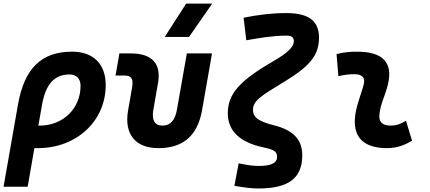

<svg xmlns="http://www.w3.org/2000/svg" viewBox="-31 -815 2395 1069"><path d="M371.1 -527.3C199.7 -527.3 105 -435.1 69.3 -233.9L-11.2 224.6H123L160.6 9.3C167 9.8 173.3 9.8 179.7 9.8C395.5 9.8 557.6 -141.1 557.6 -341.8C557.6 -458.5 488.3 -527.3 371.1 -527.3ZM202.6 -229.5C223.1 -346.7 271.5 -400.4 356.4 -400.4C395 -400.4 417.5 -377 417.5 -336.9C417.5 -210.9 319.8 -115.7 190.4 -115.7C188 -115.7 185.1 -115.7 182.6 -115.7Z M851.1 9.8C988.3 9.8 1068.8 -59.6 1093.8 -200.2L1149.4 -517.6H1009.3L954.1 -204.1C943.8 -145.5 918 -115.7 873 -115.7C830.6 -115.7 812.5 -145.5 822.8 -204.1L848.6 -351.6C868.2 -460.4 815.9 -517.6 697.3 -517.6H633.8L612.3 -394.5H661.6C701.7 -394.5 712.9 -376.5 704.1 -326.2L682.1 -200.2C659.2 -68.4 722.2 9.8 851.1 9.8ZM886.2 -609.4H1021.5L1150.4 -794.9H1005.4Z M1408.7 234.4C1575.2 234.4 1651.9 176.8 1651.9 50.3C1651.9 -37.6 1602.5 -90.3 1495.1 -117.2C1407.2 -139.2 1377.4 -162.6 1377.4 -203.1C1377.4 -255.9 1427.7 -284.2 1553.2 -360.8C1693.8 -446.8 1745.1 -506.8 1745.1 -605.5C1745.1 -699.2 1687.5 -742.2 1562 -742.2C1482.9 -742.2 1404.3 -732.4 1325.2 -716.3L1340.3 -590.8C1415.5 -604 1490.2 -616.7 1565.9 -616.7C1592.8 -616.7 1605 -606.9 1605 -585C1605 -555.2 1572.8 -522 1497.6 -478.5C1305.7 -367.7 1237.3 -294.4 1237.3 -184.1C1237.3 -86.4 1304.7 -22.5 1433.1 4.9C1499 19 1511.7 30.3 1511.7 58.6C1511.7 95.2 1473.6 108.9 1408.7 108.9C1377.4 108.9 1346.2 104.5 1297.9 94.2L1273.9 219.7C1334.5 230 1373 234.4 1408.7 234.4Z M2229.5 -142.6C2195.8 -123 2175.3 -115.7 2143.1 -115.7C2100.1 -115.7 2078.6 -134.8 2081.1 -172.4C2085.4 -234.9 2113.8 -281.2 2128.9 -345.2C2158.2 -465.3 2101.1 -527.3 1958 -527.3C1919.4 -527.3 1880.9 -524.4 1842.8 -513.7L1853 -390.6C1882.8 -398.4 1912.6 -401.9 1942.4 -401.9C1985.8 -401.9 2003.9 -382.3 1994.1 -345.2C1980 -288.1 1949.2 -222.7 1944.8 -153.3C1938 -46.4 1999 9.8 2124 9.8C2181.2 9.8 2223.1 -8.3 2263.2 -31.2Z"/></svg>

Font: Cascadia Mono PL
Style: Bold Italic
Weight: 700
Italic angle: -10°
Monospace: yes
Designer: Aaron Bell
Foundry: Saja Typeworks
Version: Version 2404.023